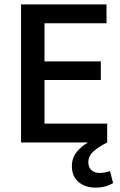

<svg xmlns="http://www.w3.org/2000/svg" viewBox="-20 -650 546 876"><path d="M76 -630H466V-544H183V-370H440V-285H183V-86H469V0Q431 19 407 40.5Q383 62 383 90Q383 113 397 126Q411 139 434 139Q448 139 460 136.5Q472 134 482 131L496 185Q463 206 415 206Q369 206 338.5 180.5Q308 155 308 108Q308 71 329.5 44Q351 17 379 2V0H76Z"/></svg>

Font: Mukta Mahee Medium
Style: Regular
Weight: 500
Designer: Shuchita Grover, Noopur Datye, Girish Dalvi, Yashodeep Gholap
Foundry: Ek Type
Version: Version 2.538;PS 1.000;hotconv 16.6.51;makeotf.lib2.5.65220;